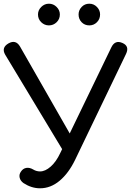

<svg xmlns="http://www.w3.org/2000/svg" viewBox="-22 -1007 744 1036"><path d="M194 9Q148 9 105 -19Q88 -31 84 -48.5Q80 -66 91 -81Q102 -98 120 -101Q138 -104 158 -92Q166 -87 175.5 -84.5Q185 -82 194 -82Q222 -82 251.5 -108Q281 -134 303 -181L579 -752Q599 -793 639 -775Q678 -758 658 -716L383 -144Q348 -72 299.5 -31.5Q251 9 194 9ZM340 -158 6 -712Q-16 -750 24 -773Q63 -795 86 -756L401 -205ZM242 -870Q218 -870 200.5 -887Q183 -904 183 -929Q183 -952 200.5 -969.5Q218 -987 242 -987Q266 -987 283.5 -969.5Q301 -952 301 -929Q301 -904 283.5 -887Q266 -870 242 -870ZM460 -870Q435 -870 418.5 -887Q402 -904 402 -929Q402 -952 418.5 -969.5Q435 -987 460 -987Q484 -987 501 -969.5Q518 -952 518 -929Q518 -904 501 -887Q484 -870 460 -870Z"/></svg>

Font: Comfortaa SemiBold
Style: Regular
Weight: 600
Designer: Johan Aakerlund
Foundry: Johan Aakerlund
Version: Version 3.104; ttfautohint (v1.8.1.43-b0c9)